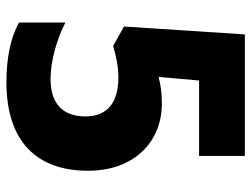

<svg xmlns="http://www.w3.org/2000/svg" viewBox="-110 -644 764 583"><g transform="rotate(90 271.5 -352.0)"><path d="M294 -462C258 -462 237 -458 213 -452L224 -575H453V-714H84L60 -347L119 -314C146 -322 181 -330 214 -330C294 -330 333 -294 333 -230C333 -160 293 -124 219 -124C164 -124 96 -144 48 -169V-28C96 -2 157 10 229 10C408 10 498 -81 498 -238C498 -378 410 -462 294 -462Z"/></g></svg>

Font: Noto Sans Arabic UI SemiCondensed Extra
Style: Regular
Weight: 800
Width: 4
Designer: Nadine Chahine - Monotype Design Team
Foundry: Monotype Imaging Inc.
Version: Version 1.900